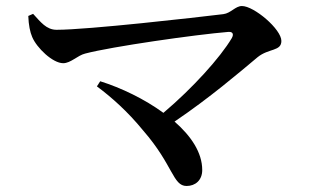

<svg xmlns="http://www.w3.org/2000/svg" viewBox="-20 -655 1040 638"><path d="M313 -385 302 -368C349 -333 403 -286 456 -221C556 -106 554 -37 600 -37C629 -37 652 -56 652 -90C652 -148 615 -203 560 -251C677 -330 775 -414 836 -465C873 -495 915 -484 915 -519C915 -558 824 -635 784 -635C762 -635 747 -611 722 -608C632 -597 272 -556 168 -556C134 -556 115 -582 90 -609L74 -602C75 -572 80 -548 87 -532C102 -496 155 -445 190 -445C215 -445 238 -471 263 -477C350 -500 629 -540 739 -549C753 -550 758 -542 750 -528C712 -464 621 -363 523 -280C460 -326 383 -363 313 -385Z"/></svg>

Font: Noto Serif CJK SC SemiBold
Style: Regular
Weight: 600
Designer: Ryoko NISHIZUKA 西塚涼子 (kana & ideographs); Frank Grießhammer (Latin, Greek & Cyrillic); Wenlong ZHANG 张文龙 (bopomofo); San
Foundry: Adobe
Version: Version 2.001;hotconv 1.1.0;makeotfexe 2.6.0